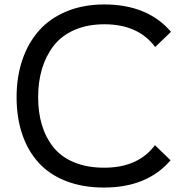

<svg xmlns="http://www.w3.org/2000/svg" viewBox="-20 -840 825 870"><path d="M754.9 -695.8 683.1 -627Q606.4 -730 453.1 -730Q376 -730 317.1 -704.1Q258.3 -678.2 223.1 -632.6Q188 -586.9 170.4 -528.3Q152.8 -469.7 152.8 -399.9Q152.8 -331.1 169.7 -274.4Q186.5 -217.8 221.4 -173.6Q256.3 -129.4 315.2 -104.7Q374 -80.1 452.1 -80.1Q606 -80.1 682.1 -182.1L752.9 -113.8Q647 9.8 451.2 9.8Q355 9.8 279.5 -19.5Q204.1 -48.8 155 -102.8Q106 -156.7 80.6 -231.9Q55.2 -307.1 55.2 -399.9Q55.2 -492.2 81.5 -569.3Q107.9 -646.5 157.5 -702.1Q207 -757.8 282.5 -788.8Q357.9 -819.8 452.1 -819.8Q648.9 -819.8 754.9 -695.8Z"/></svg>

Font: Sinkin Sans 400 Regular
Style: Regular
Weight: 400
Designer: Keith Bates
Foundry: K-Type
Version: Sinkin Sans (version 1.0)  by Keith Bates   •   © 2014   www